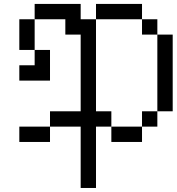

<svg xmlns="http://www.w3.org/2000/svg" viewBox="-20 -712 886 963"><path d="M384.6 -461.5H461.5V-384.6H384.6ZM384.6 -384.6H461.5V-307.7H384.6ZM384.6 -307.7H461.5V-230.8H384.6ZM384.6 -230.8H461.5V-153.8H384.6ZM384.6 -76.9H461.5V0H384.6ZM384.6 0H461.5V76.9H384.6ZM384.6 76.9H461.5V153.8H384.6ZM384.6 153.8H461.5V230.8H384.6ZM461.5 -692.3H538.5V-615.4H461.5ZM538.5 -692.3H615.4V-615.4H538.5ZM615.4 -692.3H692.3V-615.4H615.4ZM692.3 -615.4H769.2V-538.5H692.3ZM769.2 -538.5H846.2V-461.5H769.2ZM769.2 -461.5H846.2V-384.6H769.2ZM769.2 -384.6H846.2V-307.7H769.2ZM769.2 -307.7H846.2V-230.8H769.2ZM769.2 -230.8H846.2V-153.8H769.2ZM692.3 -153.8H769.2V-76.9H692.3ZM615.4 -76.9H692.3V0H615.4ZM538.5 -76.9H615.4V0H538.5ZM461.5 -153.8H538.5V-76.9H461.5ZM76.9 -615.4H153.8V-538.5H76.9ZM76.9 -538.5H153.8V-461.5H76.9ZM153.8 -692.3H230.8V-615.4H153.8ZM230.8 -692.3H307.7V-615.4H230.8ZM307.7 -692.3H384.6V-615.4H307.7ZM153.8 -461.5H230.8V-384.6H153.8ZM153.8 -384.6H230.8V-307.7H153.8ZM76.9 -384.6H153.8V-307.7H76.9ZM384.6 -615.4H461.5V-538.5H384.6ZM384.6 -538.5H461.5V-461.5H384.6ZM307.7 -615.4H384.6V-538.5H307.7ZM384.6 -153.8H461.5V-76.9H384.6ZM307.7 -153.8H384.6V-76.9H307.7ZM230.8 -153.8H307.7V-76.9H230.8ZM153.8 -76.9H230.8V0H153.8ZM76.9 -76.9H153.8V0H76.9Z"/></svg>

Font: Jacquarda Bastarda 9
Style: Regular
Weight: 400
Designer: Sarah Cadigan-Fried
Version: Version 1.000; ttfautohint (v1.8.4.7-5d5b)